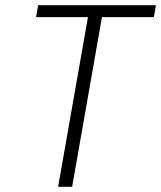

<svg xmlns="http://www.w3.org/2000/svg" viewBox="-20 -720 621 740"><path d="M319 -654H119L127 -700H581L573 -654H373L258 0H204Z"/></svg>

Font: Niramit ExtraLight
Style: Italic
Weight: 200
Italic angle: -10°
Designer: Katatrad Aksorn Co.,Ltd.
Foundry: Cadson Demak Co.,Ltd.
Version: Version 1.000; ttfautohint (v1.6)